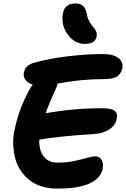

<svg xmlns="http://www.w3.org/2000/svg" viewBox="-20 -1065 734 1119"><path d="M475.1 -809.1Q418.5 -809.1 379.4 -857.9Q340.3 -906.7 344.2 -966.8Q346.7 -1006.8 365.2 -1025.9Q383.8 -1044.9 420.9 -1044.9Q450.2 -1044.9 465.8 -1028.8Q481.4 -1012.7 486.8 -979Q490.7 -956.5 502 -937.3Q513.2 -918 523.4 -907.5Q533.7 -897 540 -882.6Q546.4 -868.2 543 -852.1Q535.2 -809.1 475.1 -809.1ZM312 34.2Q264.2 34.2 223.4 21.5Q182.6 8.8 153.3 -14.2Q124 -37.1 102.1 -68.6Q80.1 -100.1 69.8 -138.2Q59.6 -176.3 57.1 -219Q54.7 -261.7 64.9 -307.1Q88.4 -426.8 149.9 -539.1Q157.7 -555.2 170.9 -571.8Q141.1 -580.6 127.9 -600.1Q114.7 -619.6 119.1 -642.1Q123.5 -663.1 136.5 -676.5Q149.4 -689.9 174.8 -698.2Q265.6 -724.1 377 -737.1Q488.3 -750 577.1 -750Q641.1 -750 670.4 -726.6Q699.7 -703.1 692.9 -668Q686.5 -636.2 662.8 -620.1Q639.2 -604 585.9 -604Q448.2 -604 314 -577.1Q314 -568.4 311 -561Q267.1 -465.3 246.1 -404.8Q405.8 -434.1 575.2 -434.1Q627.4 -434.1 647.2 -419.7Q667 -405.3 660.2 -372.1Q651.9 -333 616 -310.1Q580.1 -287.1 529.8 -284.2Q315.9 -270.5 209 -251Q206.5 -189.9 234.4 -153.6Q262.2 -117.2 315.9 -117.2Q366.7 -117.2 411.4 -126.5Q456.1 -135.7 486.8 -144.8Q517.6 -153.8 534.2 -153.8Q562 -153.8 573 -131.6Q584 -109.4 578.1 -80.1Q566.9 -25.9 502 4.2Q437 34.2 312 34.2Z"/></svg>

Font: Shantell Sans Irregular
Style: Bold Italic
Weight: 700
Italic angle: -11.31°
Designer: Stephen Nixon, Anya Danilova, Shantell Martin
Foundry: Arrow Type
Version: Version 1.006;[9816181b4]